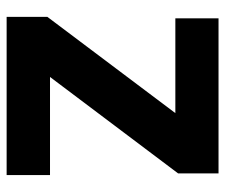

<svg xmlns="http://www.w3.org/2000/svg" viewBox="-70 -609 679 579"><g transform="rotate(90 269.5 -319.5)"><path d="M507.9 -130.8V0H30.9V-122.9L321.1 -508.8H35.3V-639H502.9V-517.1L212.1 -130.8Z"/></g></svg>

Font: Anek Tamil Medium
Style: Regular
Weight: 500
Designer: Aadarsh Rajan (Tamil), Yesha Goshar (Latin)
Foundry: Ek Type
Version: Version 1.003